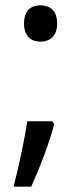

<svg xmlns="http://www.w3.org/2000/svg" viewBox="-20 -570 308 719"><path d="M70 -482C70 -434 97 -414 131 -414C166 -414 194 -434 194 -482C194 -532 166 -550 131 -550C97 -550 70 -532 70 -482ZM183 -105 176 -116H82C72 -46 50 54 31 129H97C129 58 165 -35 183 -105Z"/></svg>

Font: Noto Sans Arabic UI
Style: Regular
Weight: 400
Designer: Monotype Design Team, Nadine Chahine and Nizar Qandah
Foundry: Monotype Imaging Inc.
Version: Version 2.010